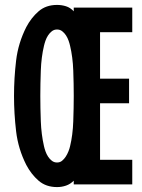

<svg xmlns="http://www.w3.org/2000/svg" viewBox="-20 -750 577 781"><path d="M280 -15Q266 -1 248.5 5Q231 11 212 11Q167 11 137 -15Q107 -41 87 -79Q54 -144 45.5 -216Q37 -288 37 -360Q37 -432 45.5 -503.5Q54 -575 87 -640Q107 -678 137 -704Q167 -730 212 -730Q231 -730 248.5 -724.5Q266 -719 280 -704V-719H518V-619H387V-430H505V-330H387V-100H518V0H280ZM212 -89Q224 -89 232.5 -96Q241 -103 247.5 -113Q254 -123 258.5 -134.5Q263 -146 265 -155Q276 -200 278 -256.5Q280 -313 280 -360Q280 -408 278 -463Q276 -518 265 -564Q263 -573 259 -584.5Q255 -596 248.5 -606Q242 -616 233 -623Q224 -630 212 -630Q200 -630 191 -623Q182 -616 175.5 -606Q169 -596 165 -584.5Q161 -573 159 -564Q148 -518 146 -463Q144 -408 144 -360Q144 -311 146 -257Q148 -203 159 -155Q161 -146 165 -134.5Q169 -123 175.5 -113Q182 -103 191 -96Q200 -89 212 -89Z"/></svg>

Font: Osterbar
Style: Regular
Weight: 500
Width: 3
Designer: Peter Wiegel, Basierend auf Erbar schmal-halbfette Grotesk v. Jacob Erbar
Foundry: Peter Wiegel
Version: Version 1.0